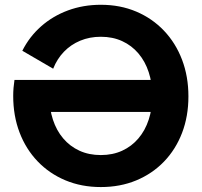

<svg xmlns="http://www.w3.org/2000/svg" viewBox="-20 -755 828 788"><path d="M39.4 -427H190.1Q186.5 -411.9 184.6 -395.4Q182.6 -378.8 182.6 -361.3Q182.6 -308.2 197.2 -263.9Q211.7 -219.5 239.4 -187Q267 -154.4 306 -136.5Q344.9 -118.6 393.8 -118.6Q442.6 -118.6 481.5 -136.5Q520.5 -154.4 548.1 -187Q575.8 -219.5 590.3 -263.9Q604.9 -308.2 604.9 -361.3Q604.9 -414.5 590.3 -458.8Q575.8 -503.1 548.1 -535.7Q520.5 -568.3 481.5 -586.2Q442.6 -604.1 393.8 -604.1Q347.9 -604.1 309.2 -588Q270.6 -571.9 242.3 -542.5Q214.1 -513.1 198.2 -473L71.6 -546.7Q100.7 -604.5 148.6 -646.8Q196.6 -689.2 259.1 -712.3Q321.6 -735.4 393.8 -735.4Q473.3 -735.4 539.1 -707.5Q604.9 -679.6 653 -629Q701.1 -578.4 727.2 -509.8Q753.3 -441.1 753.3 -359.4Q753.3 -277.6 727.2 -209.6Q701.1 -141.5 653 -91.7Q604.9 -41.9 539.1 -14.6Q473.3 12.7 393.8 12.7Q314.5 12.7 248.5 -14.9Q182.6 -42.5 134.5 -92.7Q86.4 -142.9 60.3 -211.2Q34.2 -279.6 34.2 -361.3Q34.2 -378.5 35.6 -394.9Q37.1 -411.3 39.4 -427ZM683.6 -295.7H102L190.1 -427H683.6Z"/></svg>

Font: Giphurs SC
Style: Regular
Weight: 400
Version: Version 0.920